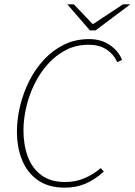

<svg xmlns="http://www.w3.org/2000/svg" viewBox="-20 -852 620 884"><path d="M278 12Q204 12 155 -22Q106 -56 82 -114.5Q58 -173 58 -246Q58 -304 72.5 -364Q87 -424 114.5 -479Q142 -534 182.5 -577.5Q223 -621 275 -646.5Q327 -672 390 -672Q446 -672 486 -644.5Q526 -617 542 -576L520 -566Q502 -604 469 -625Q436 -646 388 -646Q330 -646 283 -621.5Q236 -597 199.5 -556Q163 -515 138 -463.5Q113 -412 100.5 -357Q88 -302 88 -252Q88 -185 108 -131Q128 -77 170.5 -45.5Q213 -14 280 -14Q328 -14 369 -31.5Q410 -49 444 -78L458 -62Q418 -26 375 -7Q332 12 278 12ZM394 -712 290 -832H320L406 -742H410L546 -832H580L420 -712Z"/></svg>

Font: Source Sans 3 VF
Style: Italic
Weight: 200
Italic angle: -11°
Designer: Paul D. Hunt
Foundry: Adobe Systems Incorporated
Version: Version 3.042;hotconv 1.0.118;makeotfexe 2.5.65603